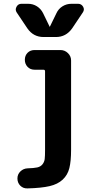

<svg xmlns="http://www.w3.org/2000/svg" viewBox="-20 -790 540 1038"><path d="M402.3 -769.5Q419.9 -769.5 429.2 -753.9Q438.5 -738.3 427.7 -722.7L370.1 -636.7Q336.9 -589.8 282.2 -589.8H215.8Q160.2 -589.8 127.9 -636.7L70.3 -722.7Q60.5 -737.3 69.3 -753.4Q78.1 -769.5 95.7 -769.5H131.8Q158.2 -769.5 179.7 -755.9Q201.2 -742.2 212.9 -718.8L248 -646.5Q248 -645.5 249 -645Q250 -644.5 250 -646.5L285.2 -718.8Q295.9 -742.2 317.9 -755.9Q339.8 -769.5 366.2 -769.5ZM306.6 -519.5Q330.1 -519.5 347.2 -502.9Q364.3 -486.3 364.3 -462.9V19.5Q364.3 81.1 355 118.7Q345.7 156.2 318.8 181.2Q292 206.1 248 216.3Q204.1 226.6 128.9 228.5Q105.5 229.5 89.8 213.9Q74.2 198.2 74.2 174.8Q74.2 152.3 90.3 136.7Q106.4 121.1 128.9 120.1Q163.1 119.1 181.2 115.2Q199.2 111.3 209.5 98.6Q219.7 85.9 221.7 69.8Q223.6 53.7 223.6 19.5V-404.3Q223.6 -413.1 214.8 -413.1H167Q143.6 -413.1 128.9 -428.7Q114.3 -444.3 114.3 -466.8Q114.3 -489.3 128.9 -504.4Q143.6 -519.5 167 -519.5Z"/></svg>

Font: Rounded Mgen+ 2m bold
Style: Bold
Weight: 700
Designer: [Source Han Sans]
Ryoko NISHIZUKA  (kana & ideographs); Paul D. Hunt (Latin, Greek & Cyrillic); Wenlong ZHANG  (bopomofo
Version: Version 1.059.20150602